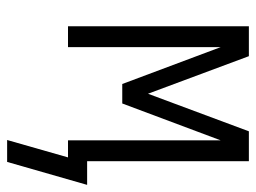

<svg xmlns="http://www.w3.org/2000/svg" viewBox="-112 -448 735 552"><g transform="rotate(90 256.0 -172.5)"><path d="M446 175H383L433 0H384V-439L278 -156H222L116 -439V0H56V-520H142L250 -230L358 -520H444V-55H512Z"/></g></svg>

Font: Iosevka SS04 Light
Style: Regular
Weight: 300
Monospace: yes
Designer: Belleve Invis
Foundry: Belleve Invis
Version: Version 19.0.0; ttfautohint (v1.8.4)